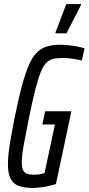

<svg xmlns="http://www.w3.org/2000/svg" viewBox="-20 -916 436 944"><path d="M141 8Q99 8 72 -2Q45 -12 32 -37.5Q19 -63 19 -108Q19 -148 28 -205Q37 -262 53 -343Q71 -431 87.5 -493Q104 -555 121.5 -595Q139 -635 160.5 -657Q182 -679 211 -687.5Q240 -696 278 -696Q296 -696 318.5 -693.5Q341 -691 361.5 -687Q382 -683 396 -678L382 -618Q369 -622 352 -625Q335 -628 319.5 -629.5Q304 -631 295 -631Q266 -631 246 -627.5Q226 -624 210.5 -610Q195 -596 182 -565.5Q169 -535 155 -481Q141 -427 124 -344Q107 -259 97 -204.5Q87 -150 87 -119Q87 -93 93 -80Q99 -67 112.5 -62Q126 -57 147 -57Q158 -57 167 -58Q176 -59 184.5 -61Q193 -63 199 -65L250 -304H188L202 -369H331L255 -11Q239 -6 219 -1.5Q199 3 178.5 5.5Q158 8 141 8ZM253 -752V-757L306 -896H378V-891L307 -752Z"/></svg>

Font: Saira UltraCondensed Medium
Style: Italic
Weight: 500
Width: 1
Italic angle: -12°
Designer: Hector Gatti with collaboration of the Omnibus-Type team
Foundry: Omnibus-Type
Version: Version 1.101